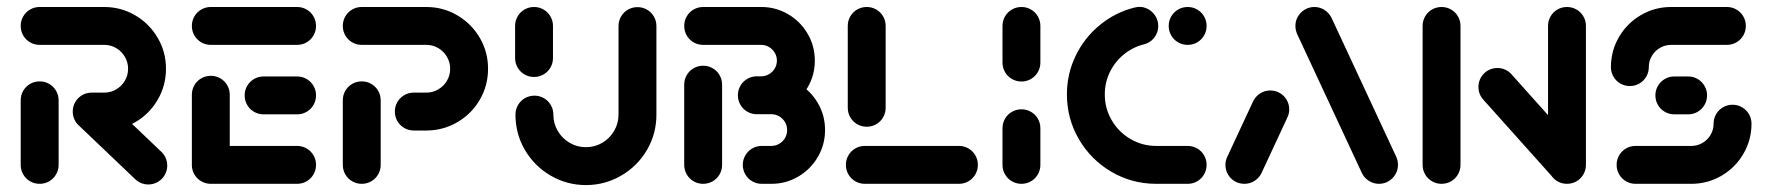

<svg xmlns="http://www.w3.org/2000/svg" viewBox="-20 -539 5189 563"><path d="M96.3 0Q81.1 0 68.3 -7.4Q55.6 -14.8 48.1 -27.6Q40.7 -40.4 40.7 -55.6V-244.8Q40.7 -260 48.1 -272.8Q55.6 -285.6 68.3 -293Q81.1 -300.4 96.3 -300.4Q111.5 -300.4 124.3 -293Q137 -285.6 144.4 -272.8Q151.9 -260 151.9 -244.8V-55.6Q151.9 -40.4 144.4 -27.6Q137 -14.8 124.3 -7.4Q111.5 0 96.3 0ZM470.4 -53.7Q470.4 -38.5 463 -25.7Q455.6 -13 442.8 -5.6Q430 1.9 414.8 1.9Q403.7 1.9 393.9 -2.2Q384.1 -6.3 376.3 -13.7L210.7 -171.5Q202.6 -179.6 198 -189.8Q193.3 -200 193.3 -211.9Q193.3 -227 200.7 -239.8Q208.1 -252.6 220.9 -260Q233.7 -267.4 248.9 -267.4Q259.6 -267.4 269.6 -263.3Q279.6 -259.3 287 -252.2L453.3 -93.7Q461.5 -85.9 465.9 -75.6Q470.4 -65.2 470.4 -53.7ZM193.3 -211.9Q193.3 -227 200.7 -239.8Q208.1 -252.6 220.9 -260Q233.7 -267.4 248.9 -267.4H285.6Q304.8 -267.4 320.7 -276.9Q336.7 -286.3 346.1 -302.2Q355.6 -318.1 355.6 -337.4Q355.6 -356.3 346.1 -372.4Q336.7 -388.5 320.7 -398Q304.8 -407.4 285.6 -407.4H96.3Q81.1 -407.4 68.3 -414.8Q55.6 -422.2 48.1 -435Q40.7 -447.8 40.7 -463Q40.7 -478.1 48.1 -490.9Q55.6 -503.7 68.3 -511.1Q81.1 -518.5 96.3 -518.5H285.6Q334.8 -518.5 376.5 -494.1Q418.1 -469.6 442.4 -428.1Q466.7 -386.7 466.7 -337.4Q466.7 -288.1 442.4 -246.5Q418.1 -204.8 376.5 -180.6Q334.8 -156.3 285.6 -156.3H248.9Q233.7 -156.3 220.9 -163.7Q208.1 -171.1 200.7 -183.9Q193.3 -196.7 193.3 -211.9Z M542.6 -51.9V-261.1Q542.6 -276.3 550 -289.1Q557.4 -301.9 570.2 -309.3Q583 -316.7 598.1 -316.7Q613.3 -316.7 626.1 -309.3Q638.9 -301.9 646.3 -289.1Q653.7 -276.3 653.7 -261.1V-51.9ZM906.7 -55.6Q906.7 -40.4 899.3 -27.6Q891.9 -14.8 879.1 -7.4Q866.3 0 851.1 0H598.1Q583 0 570.2 -7.4Q557.4 -14.8 550 -27.6Q542.6 -40.4 542.6 -55.6Q542.6 -70.7 550 -83.5Q557.4 -96.3 570.2 -103.7Q583 -111.1 598.1 -111.1H851.1Q866.3 -111.1 879.1 -103.7Q891.9 -96.3 899.3 -83.5Q906.7 -70.7 906.7 -55.6ZM697.4 -259.3Q697.4 -274.4 704.8 -287.2Q712.2 -300 725 -307.4Q737.8 -314.8 753 -314.8H851.1Q866.3 -314.8 879.1 -307.4Q891.9 -300 899.3 -287.2Q906.7 -274.4 906.7 -259.3Q906.7 -244.1 899.3 -231.3Q891.9 -218.5 879.1 -211.1Q866.3 -203.7 851.1 -203.7H753Q737.8 -203.7 725 -211.1Q712.2 -218.5 704.8 -231.3Q697.4 -244.1 697.4 -259.3ZM542.6 -463Q542.6 -478.1 550 -490.9Q557.4 -503.7 570.2 -511.1Q583 -518.5 598.1 -518.5H851.1Q866.3 -518.5 879.1 -511.1Q891.9 -503.7 899.3 -490.9Q906.7 -478.1 906.7 -463Q906.7 -447.8 899.3 -435Q891.9 -422.2 879.1 -414.8Q866.3 -407.4 851.1 -407.4H598.1Q583 -407.4 570.2 -414.8Q557.4 -422.2 550 -435Q542.6 -447.8 542.6 -463Z M1040.7 0Q1025.6 0 1012.8 -7.4Q1000 -14.8 992.6 -27.6Q985.2 -40.4 985.2 -55.6V-244.8Q985.2 -260 992.6 -272.8Q1000 -285.6 1012.8 -293Q1025.6 -300.4 1040.7 -300.4Q1055.9 -300.4 1068.7 -293Q1081.5 -285.6 1088.9 -272.8Q1096.3 -260 1096.3 -244.8V-55.6Q1096.3 -40.4 1088.9 -27.6Q1081.5 -14.8 1068.7 -7.4Q1055.9 0 1040.7 0ZM1137.8 -211.9Q1137.8 -227 1145.2 -239.8Q1152.6 -252.6 1165.4 -260Q1178.1 -267.4 1193.3 -267.4H1230Q1249.3 -267.4 1265.2 -276.9Q1281.1 -286.3 1290.6 -302.2Q1300 -318.1 1300 -337.4Q1300 -356.3 1290.6 -372.4Q1281.1 -388.5 1265.2 -398Q1249.3 -407.4 1230 -407.4H1040.7Q1025.6 -407.4 1012.8 -414.8Q1000 -422.2 992.6 -435Q985.2 -447.8 985.2 -463Q985.2 -478.1 992.6 -490.9Q1000 -503.7 1012.8 -511.1Q1025.6 -518.5 1040.7 -518.5H1230Q1279.3 -518.5 1320.9 -494.1Q1362.6 -469.6 1386.9 -428.1Q1411.1 -386.7 1411.1 -337.4Q1411.1 -288.1 1386.9 -246.5Q1362.6 -204.8 1320.9 -180.6Q1279.3 -156.3 1230 -156.3H1193.3Q1178.1 -156.3 1165.4 -163.7Q1152.6 -171.1 1145.2 -183.9Q1137.8 -196.7 1137.8 -211.9Z M1545.9 -313.3Q1530.7 -313.3 1518 -320.7Q1505.2 -328.1 1497.8 -340.9Q1490.4 -353.7 1490.4 -368.9V-463Q1490.4 -478.1 1497.8 -490.9Q1505.2 -503.7 1518 -511.1Q1530.7 -518.5 1545.9 -518.5Q1561.1 -518.5 1573.9 -511.1Q1586.7 -503.7 1594.1 -490.9Q1601.5 -478.1 1601.5 -463V-368.9Q1601.5 -353.7 1594.1 -340.9Q1586.7 -328.1 1573.9 -320.7Q1561.1 -313.3 1545.9 -313.3ZM1849.3 -518.1Q1864.4 -518.1 1877.2 -510.7Q1890 -503.3 1897.4 -490.6Q1904.8 -477.8 1904.8 -462.6V-203Q1904.8 -146.3 1876.9 -98.9Q1848.9 -51.5 1801.3 -23.9Q1753.7 3.7 1698.1 3.7Q1642.6 3.7 1595 -23.9Q1547.4 -51.5 1519.4 -98.9Q1491.5 -146.3 1491.5 -203Q1491.5 -218.1 1498.9 -230.9Q1506.3 -243.7 1519.1 -251.1Q1531.9 -258.5 1547 -258.5Q1562.2 -258.5 1575 -251.1Q1587.8 -243.7 1595.2 -230.9Q1602.6 -218.1 1602.6 -203Q1602.6 -177 1615.6 -155Q1628.5 -133 1650.4 -120.2Q1672.2 -107.4 1698.1 -107.4Q1724.1 -107.4 1745.9 -120.2Q1767.8 -133 1780.7 -155Q1793.7 -177 1793.7 -203V-462.6Q1793.7 -477.8 1801.1 -490.6Q1808.5 -503.3 1821.3 -510.7Q1834.1 -518.1 1849.3 -518.1Z M2041.9 0Q2026.7 0 2013.9 -7.4Q2001.1 -14.8 1993.7 -27.6Q1986.3 -40.4 1986.3 -55.6V-290.7Q1986.3 -305.9 1993.7 -318.7Q2001.1 -331.5 2013.9 -338.9Q2026.7 -346.3 2041.9 -346.3Q2057 -346.3 2069.8 -338.9Q2082.6 -331.5 2090 -318.7Q2097.4 -305.9 2097.4 -290.7V-55.6Q2097.4 -40.4 2090 -27.6Q2082.6 -14.8 2069.8 -7.4Q2057 0 2041.9 0ZM2193.3 -315.2H2241.9Q2284.8 -315.2 2320.9 -294.1Q2357 -273 2378.1 -236.9Q2399.3 -200.7 2399.3 -157.8Q2399.3 -114.8 2378.1 -78.7Q2357 -42.6 2320.9 -21.3Q2284.8 0 2241.9 0H2213.7Q2198.5 0 2185.7 -7.4Q2173 -14.8 2165.6 -27.6Q2158.1 -40.4 2158.1 -55.6Q2158.1 -70.7 2165.6 -83.5Q2173 -96.3 2185.7 -103.7Q2198.5 -111.1 2213.7 -111.1H2241.9Q2254.4 -111.1 2265 -117.4Q2275.6 -123.7 2281.9 -134.4Q2288.1 -145.2 2288.1 -157.8Q2288.1 -170.4 2281.9 -180.9Q2275.6 -191.5 2265 -197.8Q2254.4 -204.1 2241.9 -204.1H2193.3ZM2143.7 -259.6Q2143.7 -274.8 2151.1 -287.6Q2158.5 -300.4 2171.3 -307.8Q2184.1 -315.2 2199.3 -315.2H2212.2Q2224.4 -315.2 2235 -321.5Q2245.6 -327.8 2251.9 -338.3Q2258.1 -348.9 2258.1 -361.5Q2258.1 -373.7 2251.9 -384.3Q2245.6 -394.8 2235 -401.1Q2224.4 -407.4 2212.2 -407.4H2041.9Q2026.7 -407.4 2013.9 -414.8Q2001.1 -422.2 1993.7 -435Q1986.3 -447.8 1986.3 -463Q1986.3 -478.1 1993.7 -490.9Q2001.1 -503.7 2013.9 -511.1Q2026.7 -518.5 2041.9 -518.5H2212.2Q2254.8 -518.5 2290.9 -497.4Q2327 -476.3 2348.1 -440.2Q2369.3 -404.1 2369.3 -361.5Q2369.3 -318.5 2348.1 -282.4Q2327 -246.3 2290.9 -225.2Q2254.8 -204.1 2212.2 -204.1H2199.3Q2184.1 -204.1 2171.3 -211.5Q2158.5 -218.9 2151.1 -231.7Q2143.7 -244.4 2143.7 -259.6Z M2847.4 -55.6Q2847.4 -40.4 2840 -27.6Q2832.6 -14.8 2819.8 -7.4Q2807 0 2791.9 0H2515.9Q2500.7 0 2488 -7.4Q2475.2 -14.8 2467.8 -27.6Q2460.4 -40.4 2460.4 -55.6Q2460.4 -70.7 2467.8 -83.5Q2475.2 -96.3 2488 -103.7Q2500.7 -111.1 2515.9 -111.1H2791.9Q2807 -111.1 2819.8 -103.7Q2832.6 -96.3 2840 -83.5Q2847.4 -70.7 2847.4 -55.6ZM2521.5 -167.4Q2506.3 -167.4 2493.5 -174.8Q2480.7 -182.2 2473.3 -195Q2465.9 -207.8 2465.9 -223V-463Q2465.9 -478.1 2473.3 -490.9Q2480.7 -503.7 2493.5 -511.1Q2506.3 -518.5 2521.5 -518.5Q2536.7 -518.5 2549.4 -511.1Q2562.2 -503.7 2569.6 -490.9Q2577 -478.1 2577 -463V-223Q2577 -207.8 2569.6 -195Q2562.2 -182.2 2549.4 -174.8Q2536.7 -167.4 2521.5 -167.4Z M2975.2 0Q2960 0 2947.2 -7.4Q2934.4 -14.8 2927 -27.6Q2919.6 -40.4 2919.6 -55.6V-163Q2919.6 -178.1 2927 -190.9Q2934.4 -203.7 2947.2 -211.1Q2960 -218.5 2975.2 -218.5Q2990.4 -218.5 3003.1 -211.1Q3015.9 -203.7 3023.3 -190.9Q3030.7 -178.1 3030.7 -163V-55.6Q3030.7 -40.4 3023.3 -27.6Q3015.9 -14.8 3003.1 -7.4Q2990.4 0 2975.2 0ZM2975.2 -300Q2960 -300 2947.2 -307.4Q2934.4 -314.8 2927 -327.6Q2919.6 -340.4 2919.6 -355.6V-463Q2919.6 -478.1 2927 -490.9Q2934.4 -503.7 2947.2 -511.1Q2960 -518.5 2975.2 -518.5Q2990.4 -518.5 3003.1 -511.1Q3015.9 -503.7 3023.3 -490.9Q3030.7 -478.1 3030.7 -463V-355.6Q3030.7 -340.4 3023.3 -327.6Q3015.9 -314.8 3003.1 -307.4Q2990.4 -300 2975.2 -300Z M3108.5 -262.2Q3108.5 -322.6 3134.3 -375.7Q3160 -428.9 3205.4 -465.9Q3250.7 -503 3307.4 -517Q3324.4 -521.5 3340.4 -515.2Q3356.3 -508.9 3366.3 -494.6Q3376.3 -480.4 3376.3 -463Q3376.3 -443.3 3364.4 -428.3Q3352.6 -413.3 3334.1 -408.9Q3301.5 -400.7 3275.4 -379.4Q3249.3 -358.1 3234.4 -327.6Q3219.6 -297 3219.6 -262.2Q3219.6 -221.1 3239.8 -186.5Q3260 -151.9 3294.6 -131.5Q3329.3 -111.1 3370.4 -111.1H3462.6Q3477.8 -111.1 3490.6 -103.7Q3503.3 -96.3 3510.7 -83.5Q3518.1 -70.7 3518.1 -55.6Q3518.1 -40.4 3510.7 -27.6Q3503.3 -14.8 3490.6 -7.4Q3477.8 0 3462.6 0H3370.4Q3299.3 0 3239.1 -35.2Q3178.9 -70.4 3143.7 -130.7Q3108.5 -191.1 3108.5 -262.2ZM3407 -463Q3407 -478.1 3414.4 -490.9Q3421.9 -503.7 3434.6 -511.1Q3447.4 -518.5 3462.6 -518.5Q3477.8 -518.5 3490.6 -511.1Q3503.3 -503.7 3510.7 -490.9Q3518.1 -478.1 3518.1 -463Q3518.1 -447.8 3510.7 -435Q3503.3 -422.2 3490.6 -414.8Q3477.8 -407.4 3462.6 -407.4Q3447.4 -407.4 3434.6 -414.8Q3421.9 -422.2 3414.4 -435Q3407 -447.8 3407 -463Z M3628.9 0Q3613.7 0 3600.9 -7.4Q3588.1 -14.8 3580.7 -27.6Q3573.3 -40.4 3573.3 -55.6Q3573.3 -68.5 3579.3 -80.4L3654.8 -242.6Q3661.9 -256.7 3675.2 -265.2Q3688.5 -273.7 3704.8 -273.7Q3720 -273.7 3732.8 -266.3Q3745.6 -258.9 3753 -246.1Q3760.4 -233.3 3760.4 -218.1Q3760.4 -205.2 3754.4 -193.3L3678.9 -31.1Q3671.9 -17 3658.5 -8.5Q3645.2 0 3628.9 0ZM4079.3 -55.6Q4079.3 -40.7 4071.9 -28Q4064.4 -15.2 4051.7 -7.6Q4038.9 0 4023.7 0Q4007.8 0 3994.3 -8.5Q3980.7 -17 3973.7 -31.1L3784.1 -438.1Q3778.5 -450.4 3778.5 -463Q3778.5 -477.8 3785.9 -490.6Q3793.3 -503.3 3806.1 -510.9Q3818.9 -518.5 3834.1 -518.5Q3850 -518.5 3863.5 -510Q3877 -501.5 3884.1 -487.4L4073.7 -80.4Q4079.3 -68.1 4079.3 -55.6Z M4207 0Q4191.9 0 4179.1 -7.4Q4166.3 -14.8 4158.9 -27.6Q4151.5 -40.4 4151.5 -55.6V-463Q4151.5 -478.1 4158.9 -490.9Q4166.3 -503.7 4179.1 -511.1Q4191.9 -518.5 4207 -518.5Q4222.2 -518.5 4235 -511.1Q4247.8 -503.7 4255.2 -490.9Q4262.6 -478.1 4262.6 -463V-55.6Q4262.6 -40.4 4255.2 -27.6Q4247.8 -14.8 4235 -7.4Q4222.2 0 4207 0ZM4315.2 -284.1Q4315.2 -299.3 4322.6 -312Q4330 -324.8 4342.8 -332.2Q4355.6 -339.6 4370.7 -339.6Q4383 -339.6 4393.7 -334.8Q4404.4 -330 4412.2 -321.1L4620.7 -88.1L4537.8 -14.1L4329.3 -247Q4315.2 -263 4315.2 -284.1ZM4574.8 0Q4559.6 0 4546.9 -7.4Q4534.1 -14.8 4526.7 -27.6Q4519.3 -40.4 4519.3 -55.6V-463Q4519.3 -478.1 4526.7 -490.9Q4534.1 -503.7 4546.9 -511.1Q4559.6 -518.5 4574.8 -518.5Q4590 -518.5 4602.8 -511.1Q4615.6 -503.7 4623 -490.9Q4630.4 -478.1 4630.4 -463V-55.6Q4630.4 -40.4 4623 -27.6Q4615.6 -14.8 4602.8 -7.4Q4590 0 4574.8 0Z M5060.4 -231.9Q5075.6 -231.9 5088.3 -224.4Q5101.1 -217 5108.5 -204.3Q5115.9 -191.5 5115.9 -176.3Q5115.9 -128.5 5092.2 -88Q5068.5 -47.4 5028 -23.7Q4987.4 0 4939.3 0H4775.9Q4760.7 0 4748 -7.4Q4735.2 -14.8 4727.8 -27.6Q4720.4 -40.4 4720.4 -55.6Q4720.4 -70.7 4727.8 -83.5Q4735.2 -96.3 4748 -103.7Q4760.7 -111.1 4775.9 -111.1H4939.3Q4957 -111.1 4972 -119.8Q4987 -128.5 4995.9 -143.5Q5004.8 -158.5 5004.8 -176.3Q5004.8 -191.5 5012.2 -204.3Q5019.6 -217 5032.4 -224.4Q5045.2 -231.9 5060.4 -231.9ZM4985.6 -259.3Q4985.6 -244.1 4978.1 -231.3Q4970.7 -218.5 4958 -211.1Q4945.2 -203.7 4930 -203.7H4889.6Q4874.4 -203.7 4861.7 -211.1Q4848.9 -218.5 4841.5 -231.3Q4834.1 -244.1 4834.1 -259.3Q4834.1 -274.4 4841.5 -287.2Q4848.9 -300 4861.7 -307.4Q4874.4 -314.8 4889.6 -314.8H4930Q4945.2 -314.8 4958 -307.4Q4970.7 -300 4978.1 -287.2Q4985.6 -274.4 4985.6 -259.3ZM4759.3 -286.7Q4744.1 -286.7 4731.3 -294.1Q4718.5 -301.5 4711.1 -314.3Q4703.7 -327 4703.7 -342.2Q4703.7 -390 4727.4 -430.6Q4751.1 -471.1 4791.7 -494.8Q4832.2 -518.5 4880.4 -518.5H5043.7Q5058.9 -518.5 5071.7 -511.1Q5084.4 -503.7 5091.9 -490.9Q5099.3 -478.1 5099.3 -463Q5099.3 -447.8 5091.9 -435Q5084.4 -422.2 5071.7 -414.8Q5058.9 -407.4 5043.7 -407.4H4880.4Q4862.6 -407.4 4847.6 -398.7Q4832.6 -390 4823.7 -375Q4814.8 -360 4814.8 -342.2Q4814.8 -327 4807.4 -314.3Q4800 -301.5 4787.2 -294.1Q4774.4 -286.7 4759.3 -286.7Z"/></svg>

Font: 26F Galaxy Sans
Style: Regular
Weight: 400
Designer: C₂₉H₂₅N₃O₅
Version: Version 1.100;FEAKit 1.0